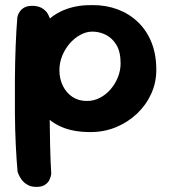

<svg xmlns="http://www.w3.org/2000/svg" viewBox="-20 -519 671 753"><path d="M335 -1Q269 -1 223 -20.5Q177 -40 149.5 -74.5Q122 -109 109 -153Q96 -197 96 -247Q96 -306 113 -353Q130 -400 161.5 -433Q193 -466 239.5 -483Q286 -500 344 -499Q397 -499 442 -482Q487 -465 521 -432.5Q555 -400 574 -353Q593 -306 593 -245Q593 -195 573 -151Q553 -107 517 -73Q481 -39 434.5 -20Q388 -1 335 -1ZM123 214Q101 214 86.5 205Q72 196 64 184.5Q56 173 52.5 164Q49 155 49 155Q45 112 42 52.5Q39 -7 38.5 -74.5Q38 -142 38.5 -210Q39 -278 41.5 -340.5Q44 -403 48 -451Q48 -451 50 -458.5Q52 -466 59 -475.5Q66 -485 78.5 -491Q91 -497 113 -496Q136 -494 149.5 -484Q163 -474 169 -462Q175 -450 177.5 -441.5Q180 -433 180 -433Q177 -394 176 -337Q175 -280 174.5 -214Q174 -148 174.5 -80Q175 -12 176.5 51Q178 114 181 163Q181 163 179.5 170.5Q178 178 173 188Q168 198 156 206Q144 214 123 214ZM321 -123Q348 -123 372 -135.5Q396 -148 414 -169Q432 -190 442.5 -216.5Q453 -243 453 -270Q453 -316 436.5 -343Q420 -370 395 -382.5Q370 -395 342 -395Q318 -395 294.5 -382Q271 -369 253 -348Q235 -327 224 -300Q213 -273 213 -244Q213 -210 226.5 -182.5Q240 -155 264 -139Q288 -123 321 -123Z"/></svg>

Font: Sour Gummy Black SemiBold
Style: Regular
Weight: 600
Version: Version 1.000